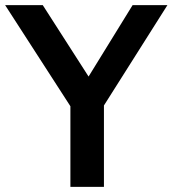

<svg xmlns="http://www.w3.org/2000/svg" viewBox="-46 -730 674 750"><path d="M608 -710 360 -318V0H229V-315L-26 -710H121L300 -431L472 -710Z"/></svg>

Font: Livvic SemiBold
Style: Regular
Weight: 600
Designer: Jacques Le Bailly, Baron von Fonthausen
Version: Version 1.001; ttfautohint (v1.8.2)